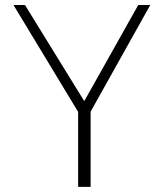

<svg xmlns="http://www.w3.org/2000/svg" viewBox="-20 -730 640 750"><path d="M285.2 0V-293L32.7 -710.4H77.6L309.1 -335L520 -710.4H566.9L334 -293.9V0Z"/></svg>

Font: Comme Thin
Style: Regular
Weight: 250
Version: Version 1.000;gftools[0.9.27]